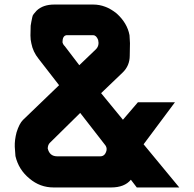

<svg xmlns="http://www.w3.org/2000/svg" viewBox="-20 -826 852 845"><path d="M425 -416 521 -299 587 -376H750L612 -191L769 -1H582L556 -35Q528 -1 469 -1H216Q156 -1 110 -40Q62 -79 48 -139Q48 -148 45 -180Q44 -210 53 -244Q65 -282 81 -298L240 -451L150 -567Q125 -598 118 -635Q116 -643 115 -651.5Q114 -660 114 -670L115 -713Q116 -721 118 -730.5Q120 -740 122 -750Q123 -758 128.5 -764.5Q134 -771 141 -779Q169 -806 219 -806H390Q445 -806 493 -767Q540 -725 550 -671L552 -636L551 -581Q551 -537 520 -507ZM199 -197Q191 -189 190 -173Q198 -138 232 -138H421Q443 -138 449 -165Q451 -179 441 -190L333 -329ZM390 -671H272Q255 -668 255 -640Q258 -629 265 -623L329 -539L402 -609Q418 -625 412 -650Q404 -671 390 -671Z"/></svg>

Font: Covid19
Style: Regular
Weight: 400
Designer: Peter Wiegel
Foundry: (c) CAT - Ing. Peter Wiegel.  for Rudolf Maass + Partner GmbH
Version: Version 001.000